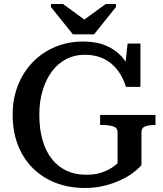

<svg xmlns="http://www.w3.org/2000/svg" viewBox="-20 -927 811 957"><path d="M343 -756H449L558 -892V-907H507L382 -816H419L294 -907H234V-892ZM685 -268V-104Q670 -86 642.5 -65.5Q615 -45 578 -28Q541 -11 497 -0.5Q453 10 405 10Q323 10 256.5 -16Q190 -42 142 -90.5Q94 -139 68.5 -206Q43 -273 43 -355Q43 -435 69.5 -502Q96 -569 144 -618Q192 -667 256 -693.5Q320 -720 394 -720Q462 -720 511 -698.5Q560 -677 592 -638.5Q624 -600 640 -548L599 -554L616 -710H680V-494H608Q593 -542 565.5 -578Q538 -614 497.5 -634Q457 -654 402 -654Q352 -654 311 -633Q270 -612 240 -572.5Q210 -533 193 -478Q176 -423 176 -355Q176 -284 192 -228.5Q208 -173 238.5 -134.5Q269 -96 312 -76Q355 -56 409 -56Q453 -56 484.5 -66.5Q516 -77 536.5 -90.5Q557 -104 566 -113V-268Q566 -290 544.5 -297Q523 -304 489 -304H479V-354H755V-304H750Q723 -304 704 -297Q685 -290 685 -268Z"/></svg>

Font: Roboto Serif 36pt Medium
Style: Regular
Weight: 500
Designer: Greg Gazdowicz
Foundry: Commercial Type
Version: Version 1.008